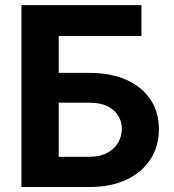

<svg xmlns="http://www.w3.org/2000/svg" viewBox="-20 -748 695 768"><path d="M65.7 0V-727.5H545.8V-604.1H214.9V-456.4H337.7Q423.6 -456.4 485.8 -428.6Q548 -400.7 581.8 -350.3Q615.5 -299.8 615.5 -231.3Q615.5 -162.9 581.8 -110.8Q548 -58.6 485.8 -29.3Q423.6 0 337.7 0ZM214.9 -120.9H337.7Q379.6 -120.9 408.4 -136.2Q437.2 -151.5 452.2 -177.1Q467.3 -202.7 467.3 -232.8Q467.3 -276.7 433.9 -306.9Q400.6 -337.2 337.7 -337.2H214.9Z"/></svg>

Font: Adwaita Sans
Style: Regular
Weight: 400
Designer: Rasmus Andersson
Foundry: rsms
Version: Version 4.001;git-9221beed3